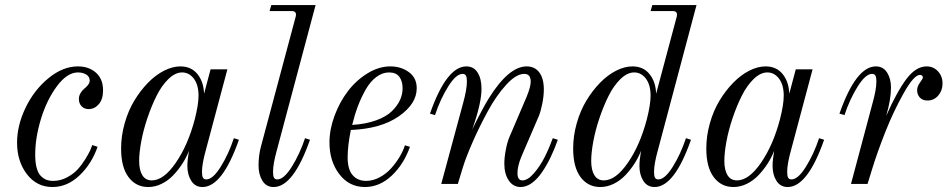

<svg xmlns="http://www.w3.org/2000/svg" viewBox="-20 -732 3770 764"><path d="M347.2 -154.8 368.2 -147.9Q345.2 -80.6 296.6 -34.2Q248 12.2 189 12.2Q126 12.2 86.9 -39.1Q47.9 -90.3 47.9 -164.1Q47.9 -232.9 81.8 -303.5Q115.7 -374 172.9 -420.9Q230 -467.8 290 -467.8Q334 -467.8 362.1 -442.6Q390.1 -417.5 390.1 -372.1Q390.1 -337.4 373.3 -317.6Q356.4 -297.9 333 -297.9Q315.4 -297.9 304.7 -309.1Q293.9 -320.3 293.9 -337.9Q293.9 -351.1 300.8 -362.1Q307.6 -373 315.4 -379.2Q323.2 -385.3 330.1 -393.8Q336.9 -402.3 336.9 -411.1Q336.9 -427.2 323 -435.5Q309.1 -443.8 290 -443.8Q247.6 -443.8 207 -389.6Q166.5 -335.4 143.3 -259.8Q120.1 -184.1 120.1 -117.2Q120.1 -85.9 125.7 -64.7Q131.3 -43.5 141.8 -32.5Q152.3 -21.5 164.3 -16.8Q176.3 -12.2 191.9 -12.2Q220.2 -12.2 246.1 -25.9Q272 -39.6 288.6 -57.6Q305.2 -75.7 319.1 -98.1Q333 -120.6 338.9 -133.8Q344.7 -147 347.2 -154.8Z M817.9 -456.1H884.8L798.8 -133.8Q783.7 -79.6 783.7 -47.9Q783.7 -31.7 787.6 -24.9Q791.5 -18.1 800.8 -18.1Q826.7 -18.1 857.9 -67.9Q889.2 -117.7 910.6 -182.1L930.7 -175.8Q864.7 12.2 785.6 12.2Q756.8 12.2 741.2 -12.2Q725.6 -36.6 725.6 -71.8Q725.6 -94.7 731.9 -131.8Q721.2 -104.5 705.3 -80.1Q689.5 -55.7 669.2 -34.4Q648.9 -13.2 623 -0.5Q597.2 12.2 569.8 12.2Q521 12.2 491.5 -27.1Q461.9 -66.4 461.9 -141.1Q461.9 -191.4 476.1 -241.5Q490.2 -291.5 514.4 -331.5Q538.6 -371.6 568.8 -402.6Q599.1 -433.6 632.8 -450.7Q666.5 -467.8 697.8 -467.8Q741.2 -467.8 765.9 -437Q790.5 -406.2 792 -358.9ZM584 -14.2Q631.3 -14.2 679.7 -84.5Q728 -154.8 754.9 -256.8Q770 -315.9 770 -351.1Q770 -394.5 751.2 -419.2Q732.4 -443.8 704.6 -443.8Q677.2 -443.8 650.1 -417.5Q623 -391.1 602.8 -350.3Q582.5 -309.6 566.4 -261.7Q550.3 -213.9 542 -168.9Q533.7 -124 533.7 -91.8Q533.7 -55.2 546.4 -34.7Q559.1 -14.2 584 -14.2Z M1193.8 -182.1 1213.4 -175.8Q1147.5 12.2 1068.8 12.2Q1039.6 12.2 1024.2 -12.7Q1008.8 -37.6 1008.8 -73.2Q1008.8 -114.3 1018.6 -149.9L1156.7 -666Q1162.1 -688 1140.6 -688H1052.7L1059.6 -711.9H1235.8L1081.5 -133.8Q1066.4 -79.6 1066.4 -47.9Q1066.4 -31.7 1070.3 -24.9Q1074.2 -18.1 1083.5 -18.1Q1109.4 -18.1 1140.9 -68.1Q1172.4 -118.2 1193.8 -182.1Z M1591.3 -153.8 1611.3 -147.9Q1586.9 -78.6 1538.8 -33.2Q1490.7 12.2 1432.1 12.2Q1369.1 12.2 1330.1 -39.1Q1291 -90.3 1291 -165Q1291 -217.3 1311.3 -271.7Q1331.5 -326.2 1364.5 -369.4Q1397.5 -412.6 1442.4 -440.2Q1487.3 -467.8 1533.2 -467.8Q1575.7 -467.8 1606.9 -445.1Q1638.2 -422.4 1638.2 -380.9Q1638.2 -318.8 1567.1 -269.3Q1496.1 -219.7 1376 -214.8Q1363.3 -151.4 1363.3 -106Q1363.3 -58.1 1383.1 -35.2Q1402.8 -12.2 1437 -12.2Q1464.4 -12.2 1491 -26.6Q1517.6 -41 1537.1 -63Q1556.6 -85 1570.6 -108.6Q1584.5 -132.3 1591.3 -153.8ZM1528.3 -443.8Q1501.5 -443.8 1477.3 -425.5Q1453.1 -407.2 1435.3 -376Q1417.5 -344.7 1404.3 -309.8Q1391.1 -274.9 1381.3 -234.9Q1436 -238.3 1476.8 -253.2Q1517.6 -268.1 1539.6 -289.8Q1561.5 -311.5 1571.8 -334.2Q1582 -356.9 1582 -380.9Q1582 -408.7 1569.1 -426.3Q1556.2 -443.8 1528.3 -443.8Z M1710.9 -273.9 1690.9 -279.8Q1756.8 -467.8 1835.9 -467.8Q1865.2 -467.8 1880.6 -443.1Q1896 -418.5 1896 -378.9Q1896 -320.3 1858.9 -216.8Q1902.3 -304.7 1926.3 -342.8Q2004.9 -467.8 2075.7 -467.8Q2107.9 -467.8 2126 -443.8Q2144 -419.9 2144 -376Q2144 -350.1 2137.9 -319.6Q2131.8 -289.1 2124 -270L2054.7 -108.9Q2039.1 -70.8 2039.1 -43Q2039.1 -14.2 2058.6 -14.2Q2080.1 -14.2 2104.7 -42.7Q2129.4 -71.3 2147.5 -107.2Q2165.5 -143.1 2179.7 -182.1L2199.7 -175.8Q2186 -137.7 2170.7 -105.7Q2155.3 -73.7 2136.5 -46.4Q2117.7 -19 2095.9 -3.4Q2074.2 12.2 2051.8 12.2Q2022 12.2 2004.4 -13.9Q1986.8 -40 1986.8 -81.1Q1986.8 -105.5 1992.7 -136Q1998.5 -166.5 2006.8 -186L2075.7 -347.2Q2091.8 -386.7 2091.8 -407.2Q2091.8 -438 2065.9 -438Q2033.7 -438 1993.9 -394.3Q1954.1 -350.6 1920.2 -287.8Q1886.2 -225.1 1860.4 -166Q1834.5 -106.9 1821.8 -65.9L1801.8 0H1735.8L1822.8 -321.8Q1837.9 -376 1837.9 -408.2Q1837.9 -424.3 1834 -431.2Q1830.1 -438 1820.8 -438Q1794.9 -438 1763.7 -388.2Q1732.4 -338.4 1710.9 -273.9Z M2709.5 -182.1 2729.5 -175.8Q2663.6 12.2 2584.5 12.2Q2555.7 12.2 2540 -12.2Q2524.4 -36.6 2524.4 -71.8Q2524.4 -94.7 2530.8 -131.8Q2520 -104.5 2504.2 -80.1Q2488.3 -55.7 2468 -34.4Q2447.8 -13.2 2421.9 -0.5Q2396 12.2 2368.7 12.2Q2319.8 12.2 2290.3 -27.1Q2260.7 -66.4 2260.7 -141.1Q2260.7 -191.4 2274.9 -241.5Q2289.1 -291.5 2313.2 -331.5Q2337.4 -371.6 2367.7 -402.6Q2397.9 -433.6 2431.6 -450.7Q2465.3 -467.8 2496.6 -467.8Q2540 -467.8 2564.7 -437Q2589.4 -406.2 2590.8 -358.9L2672.9 -666Q2678.2 -688 2656.7 -688H2568.8L2575.7 -711.9H2751.5L2597.7 -133.8Q2582.5 -79.6 2582.5 -47.9Q2582.5 -31.7 2586.4 -24.9Q2590.3 -18.1 2599.6 -18.1Q2625.5 -18.1 2656.7 -67.9Q2688 -117.7 2709.5 -182.1ZM2382.8 -14.2Q2430.2 -14.2 2478.5 -84.5Q2526.9 -154.8 2553.7 -256.8Q2568.8 -315.9 2568.8 -351.1Q2568.8 -394.5 2550 -419.2Q2531.2 -443.8 2503.4 -443.8Q2476.1 -443.8 2449 -417.5Q2421.9 -391.1 2401.6 -350.3Q2381.3 -309.6 2365.2 -261.7Q2349.1 -213.9 2340.8 -168.9Q2332.5 -124 2332.5 -91.8Q2332.5 -55.2 2345.2 -34.7Q2357.9 -14.2 2382.8 -14.2Z M3146.5 -456.1H3213.4L3127.4 -133.8Q3112.3 -79.6 3112.3 -47.9Q3112.3 -31.7 3116.2 -24.9Q3120.1 -18.1 3129.4 -18.1Q3155.3 -18.1 3186.5 -67.9Q3217.8 -117.7 3239.3 -182.1L3259.3 -175.8Q3193.4 12.2 3114.3 12.2Q3085.4 12.2 3069.8 -12.2Q3054.2 -36.6 3054.2 -71.8Q3054.2 -94.7 3060.5 -131.8Q3049.8 -104.5 3033.9 -80.1Q3018.1 -55.7 2997.8 -34.4Q2977.5 -13.2 2951.7 -0.5Q2925.8 12.2 2898.4 12.2Q2849.6 12.2 2820.1 -27.1Q2790.5 -66.4 2790.5 -141.1Q2790.5 -191.4 2804.7 -241.5Q2818.8 -291.5 2843 -331.5Q2867.2 -371.6 2897.5 -402.6Q2927.7 -433.6 2961.4 -450.7Q2995.1 -467.8 3026.4 -467.8Q3069.8 -467.8 3094.5 -437Q3119.1 -406.2 3120.6 -358.9ZM2912.6 -14.2Q2960 -14.2 3008.3 -84.5Q3056.6 -154.8 3083.5 -256.8Q3098.6 -315.9 3098.6 -351.1Q3098.6 -394.5 3079.8 -419.2Q3061 -443.8 3033.2 -443.8Q3005.9 -443.8 2978.8 -417.5Q2951.7 -391.1 2931.4 -350.3Q2911.1 -309.6 2895 -261.7Q2878.9 -213.9 2870.6 -168.9Q2862.3 -124 2862.3 -91.8Q2862.3 -55.2 2875 -34.7Q2887.7 -14.2 2912.6 -14.2Z M3340.3 -273.9 3320.3 -279.8Q3386.2 -467.8 3465.3 -467.8Q3494.1 -467.8 3509.8 -443.4Q3525.4 -418.9 3525.4 -383.8Q3525.4 -335.9 3506.3 -271Q3549.8 -369.1 3587.4 -418.5Q3625 -467.8 3667 -467.8Q3694.3 -467.8 3712.4 -448.2Q3730.5 -428.7 3730.5 -399.9Q3730.5 -371.6 3713.4 -351.8Q3696.3 -332 3670.4 -332Q3650.9 -332 3640.1 -344Q3629.4 -356 3629.4 -373Q3629.4 -388.2 3640.9 -403.6Q3652.3 -418.9 3652.3 -423.8Q3652.3 -428.2 3648.9 -431.2Q3645.5 -434.1 3641.1 -434.1Q3616.7 -434.1 3576.2 -361.8Q3535.6 -289.6 3503.4 -208.3Q3471.2 -127 3451.2 -62L3432.1 0H3366.2L3452.1 -321.8Q3467.3 -376 3467.3 -408.2Q3467.3 -424.3 3463.4 -431.2Q3459.5 -438 3450.2 -438Q3424.3 -438 3393.1 -388.2Q3361.8 -338.4 3340.3 -273.9Z"/></svg>

Font: Flanker Steampunk
Style: Italic
Weight: 400
Italic angle: -12°
Designer: Alexey Kryukov, Leonardo Di Lena
Foundry: Alexey Kryukov, Leonardo Di Lena
Version: 1.210